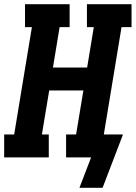

<svg xmlns="http://www.w3.org/2000/svg" viewBox="-21 -755 651 921"><path d="M471 146H360L416 0H296V-110H344L379 -321H215L180 -110H213V0H-1V-110H47L132 -625H99V-735H313V-625H265L233 -431H397L429 -625H396V-735H610V-625H562L477 -110H569Z"/></svg>

Font: Iosevka Slab XBdEx
Style: Italic
Weight: 800
Width: 7
Italic angle: -9°
Monospace: yes
Designer: Belleve Invis
Foundry: Belleve Invis
Version: Version 11.1.1; ttfautohint (v1.8.3)